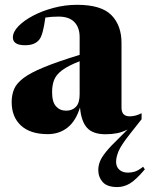

<svg xmlns="http://www.w3.org/2000/svg" viewBox="-20 -545 622 798"><path d="M568.5 -49.5 520 12Q482 60 472.2 84.8Q462.5 109.5 462.5 127.5Q462.5 148 475.8 160.2Q489 172.5 512.5 172.5Q524 172.5 538.5 168.8Q553 165 575 148L582 159Q544 203.5 519.2 218Q494.5 232.5 467.5 232.5Q425.5 232.5 407 211.8Q388.5 191 388.5 161.5Q388.5 145 394.8 127.8Q401 110.5 419.8 87Q438.5 63.5 476 27.5L510.5 -7Q489.5 4 467.2 8.5Q445 13 419 13Q366 13 341.8 -13.8Q317.5 -40.5 312.5 -98.5Q295.5 -42.5 261 -15Q226.5 12.5 178.5 12.5Q106 12.5 67.2 -23.2Q28.5 -59 28.5 -120.5Q28.5 -150.5 38.5 -174.5Q48.5 -198.5 77.5 -220.5Q106.5 -242.5 162.5 -265.5Q218.5 -288.5 311 -317V-390.5Q311 -430.5 289.2 -453.2Q267.5 -476 223.5 -476Q192 -476 168.5 -472Q159 -401.5 144.5 -382Q126.5 -357 84.5 -357Q33.5 -357 33.5 -389.5Q33.5 -412 56.2 -435.8Q79 -459.5 117.5 -479.8Q156 -500 203.5 -512.5Q251 -525 300 -525Q401 -525 443 -482.2Q485 -439.5 485 -366.5V-97.5Q485 -61.5 519 -61.5Q543.5 -61.5 568.5 -74.5ZM196.5 -162Q196.5 -121 212.8 -103Q229 -85 255 -85Q280 -85 295.5 -101Q311 -117 311 -153V-290.5Q262.5 -271.5 238 -253Q213.5 -234.5 205 -212.8Q196.5 -191 196.5 -162Z"/></svg>

Font: Newsreader 72pt
Style: Bold
Weight: 700
Designer: Hugues Gentile
Foundry: Production Type
Version: Version 1.003; ttfautohint (v1.8.3)